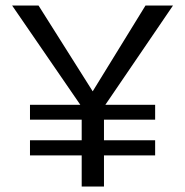

<svg xmlns="http://www.w3.org/2000/svg" viewBox="-20 -678 673 698"><path d="M609 -658 363 -297H544V-243H358V-168H544V-113H358V0H277V-113H89V-168H277V-243H89V-297H272L24 -658H120L317 -346L509 -658Z"/></svg>

Font: EauTest Medium
Style: Regular
Weight: 500
Designer: Christian Thalmann (Catharsis Fonts)
Version: Version 0.001;PS 000.001;hotconv 1.0.88;makeotf.lib2.5.64775